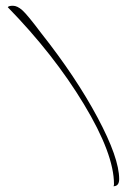

<svg xmlns="http://www.w3.org/2000/svg" viewBox="-20 -532 455 667"><path d="M394 90Q394 115 374 115Q376 113 376 108Q376 3 271.5 -170Q167 -343 7 -507Q10 -512 25 -512Q40 -512 57.5 -496.5Q75 -481 123 -417Q244 -264 319 -123.5Q394 17 394 90Z"/></svg>

Font: Qwigley
Style: Regular
Weight: 400
Designer: Robert E. Leuschke
Foundry: Robert E. Leuschke
Version: Version 1.003